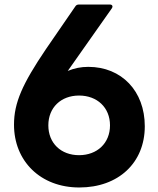

<svg xmlns="http://www.w3.org/2000/svg" viewBox="-20 -778 700 850"><path d="M331 52C504 52 621 -57 621 -219C621 -375 518 -482 371 -482C338 -482 309 -476 280 -464L475 -741C477 -744 478 -747 478 -749C478 -754 474 -758 467 -758H330C323 -758 317 -756 313 -749L183 -560C79 -406 42 -323 42 -226C42 -65 159 52 331 52ZM194 -223C194 -302 250 -355 330 -355C410 -355 467 -302 467 -223C467 -144 410 -91 330 -91C250 -91 194 -144 194 -223Z"/></svg>

Font: LINE Seed JP App_OTF Bold
Style: Regular
Weight: 700
Designer: LINE & Fontrix & Fontworks
Version: Version 1.009